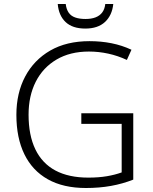

<svg xmlns="http://www.w3.org/2000/svg" viewBox="-20 -931 764 961"><path d="M387 -364H647V-32Q594 -11 535.5 -0.5Q477 10 410 10Q297 10 219.5 -33.5Q142 -77 102 -159Q62 -241 62 -356Q62 -465 106 -548Q150 -631 231.5 -678Q313 -725 428 -725Q486 -725 538.5 -714.5Q591 -704 638 -682L615 -631Q570 -652 522 -662.5Q474 -673 425 -673Q331 -673 263 -633Q195 -593 159 -522Q123 -451 123 -357Q123 -254 157 -183.5Q191 -113 257.5 -77.5Q324 -42 422 -42Q474 -42 515 -49Q556 -56 589 -68V-311H387ZM547 -911Q541 -854 505.5 -821Q470 -788 407 -788Q343 -788 308.5 -820.5Q274 -853 269 -911H309Q312 -885 323.5 -868Q335 -851 356.5 -843.5Q378 -836 408 -836Q437 -836 458 -844Q479 -852 491.5 -868.5Q504 -885 507 -911Z"/></svg>

Font: Noto Sans Cham Light
Style: Regular
Weight: 300
Version: Version 2.002